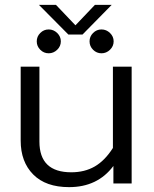

<svg xmlns="http://www.w3.org/2000/svg" viewBox="-20 -754 631 789"><path d="M140 -734H210L290 -650L370 -734H439L319 -612H261ZM131 -584Q131 -604 145.5 -618.5Q160 -633 180 -633Q200 -633 215 -618.5Q230 -604 230 -584Q230 -564 215 -549.5Q200 -535 180 -535Q160 -535 145.5 -549.5Q131 -564 131 -584ZM348 -584Q348 -604 362.5 -618.5Q377 -633 397 -633Q417 -633 432 -618.5Q447 -604 447 -584Q447 -564 432 -549.5Q417 -535 397 -535Q377 -535 362.5 -549.5Q348 -564 348 -584ZM65 -176V-480H142V-172Q142 -46 273 -46Q328 -46 369.5 -70Q411 -94 444 -146V-480H521V0H446V-72Q381 15 264 15Q168 15 116.5 -37Q65 -89 65 -176Z"/></svg>

Font: Prompt Light
Style: Regular
Weight: 300
Designer: Katatrad Team
Foundry: CadsonDemak
Version: Version 1.001